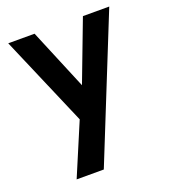

<svg xmlns="http://www.w3.org/2000/svg" viewBox="-128 -534 773 877"><g transform="rotate(-20 258.5 -95.5)"><path d="M201 -3 13 -441H141L264 -146L376 -441H504L226 250H94Z"/></g></svg>

Font: Teachers SemiBold
Style: Regular
Weight: 600
Designer: Alfredo Marco Pradil & Chank Diesel
Version: Version 0.009